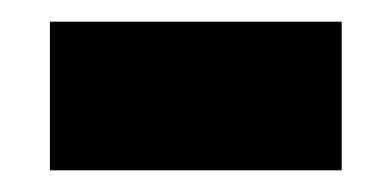

<svg xmlns="http://www.w3.org/2000/svg" viewBox="-20 -357 360 177"><path d="M26 -200V-337H295V-200Z"/></svg>

Font: Noto Sans Thaana ExtraBold
Style: Regular
Weight: 800
Designer: David Williams
Foundry: Google Inc.
Version: Version 3.001; ttfautohint (v1.8.4.7-5d5b)